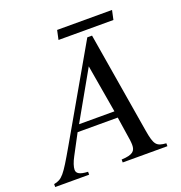

<svg xmlns="http://www.w3.org/2000/svg" viewBox="-186 -873 932 989"><g transform="rotate(-20 280.0 -378.5)"><path d="M369 -262H175L324 -525ZM564 0V-16C511 -20 500 -31 486 -115L394 -668H368L83 -172C8 -42 -5 -25 -51 -16V0H135V-16C88 -18 73 -30 73 -49C73 -65 81 -89 95 -115L154 -226H374L394 -95C395 -86 396 -77 396 -69C396 -35 382 -19 319 -16V0ZM536 -757H235L224 -706H525Z"/></g></svg>

Font: XITS
Style: Italic
Weight: 400
Italic angle: -16.33°
Designer: MicroPress Inc., with final additions and corrections provided by Coen Hoffman, Elsevier (retired)
Version: Version 1.302